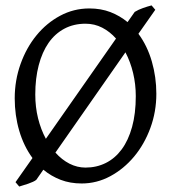

<svg xmlns="http://www.w3.org/2000/svg" viewBox="-20 -661 640 707"><path d="M480 -307.1Q480 -350.6 470.2 -391.8Q460.4 -433.1 441.9 -468.3L184.1 -99.1Q207.5 -72.8 235.8 -58.3Q264.2 -43.9 294.9 -43.9Q335.4 -43.9 369.4 -60.8Q403.3 -77.6 428 -110.8Q452.6 -144 466.3 -193.4Q480 -242.7 480 -307.1ZM109.9 -313Q109.9 -267.1 120.1 -225.6Q130.4 -184.1 148.9 -149.9L407.2 -519Q384.8 -544.4 356.4 -559.1Q328.1 -573.7 294.9 -573.7Q251.5 -573.7 217 -555.4Q182.6 -537.1 158.9 -503.2Q135.3 -469.2 122.6 -420.9Q109.9 -372.6 109.9 -313ZM489.7 -536.6Q522.5 -492.2 539.1 -434.6Q555.7 -377 555.7 -315.9Q555.7 -249.5 533.7 -189.7Q511.7 -129.9 473.9 -84.5Q436 -39.1 386.2 -12.2Q336.4 14.6 280.8 14.6Q238.3 14.6 203.4 1.2Q168.5 -12.2 139.6 -36.1L113.8 1Q109.4 4.9 101.3 8.5Q93.3 12.2 84 15.4Q74.7 18.6 65.7 21.2Q56.6 23.9 50.8 25.9L37.1 9.8L99.6 -79.1Q67.4 -123 50.8 -179.7Q34.2 -236.3 34.2 -298.8Q34.2 -365.2 55.7 -425.3Q77.1 -485.4 114.3 -530.8Q151.4 -576.2 201.4 -603Q251.5 -629.9 309.1 -629.9Q351.6 -629.9 386.5 -616.5Q421.4 -603 449.7 -579.6L476.1 -617.2Q489.7 -625.5 506.3 -631.3Q522.9 -637.2 538.1 -641.1L551.8 -625Z"/></svg>

Font: Gentium Plus Viet
Style: Regular
Weight: 400
Designer: J. Victor Gaultney, Annie Olsen, Iska Routamaa, Becca Hirsbrunner
Foundry: SIL International
Version: Version 5.000